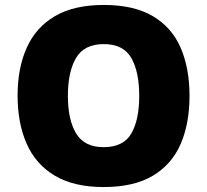

<svg xmlns="http://www.w3.org/2000/svg" viewBox="-20 -745 837 775"><path d="M745 -358Q745 -247 709.5 -164.5Q674 -82 597.5 -36Q521 10 398 10Q278 10 201 -36Q124 -82 87.5 -165Q51 -248 51 -359Q51 -470 88 -552.5Q125 -635 202 -680Q279 -725 399 -725Q521 -725 597.5 -679.5Q674 -634 709.5 -551.5Q745 -469 745 -358ZM254 -358Q254 -261 287.5 -206Q321 -151 398 -151Q478 -151 510 -206Q542 -261 542 -358Q542 -455 510 -511Q478 -567 399 -567Q320 -567 287 -511Q254 -455 254 -358Z"/></svg>

Font: Noto Sans Ethiopic Black
Style: Regular
Weight: 900
Designer: Monotype Design Team
Foundry: Monotype Imaging Inc.
Version: Version 2.102; ttfautohint (v1.8.4.7-5d5b)